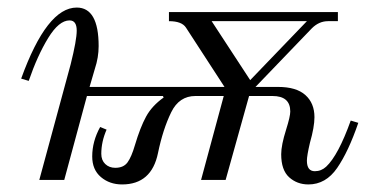

<svg xmlns="http://www.w3.org/2000/svg" viewBox="-20 -476 994 508"><path d="M540 -420 642 -264 792 -420ZM36 -268Q104 -456 183 -456Q241 -456 241 -354Q241 -324 231 -294L217 -246H574L472 -403Q461 -420 427 -420V-444H874V-420H848Q824 -420 805 -401L656 -246H716Q764 -246 788 -224.5Q812 -203 812 -166Q812 -140 800 -98Q792 -64 792 -51Q792 -23 813 -23Q830 -23 843 -35Q875 -65 908 -157L928 -151Q902 -75 872 -31.5Q842 12 796 12Q766 12 745 -7Q724 -26 724 -68Q724 -92 737 -133Q748 -168 748 -181Q748 -222 701 -222H639L577 0H512L572 -222H497Q454 -222 433 -179Q411 -134 398 -71Q381 12 303 12Q270 12 247 -7.5Q224 -27 224 -62Q224 -102 245 -140L262 -133Q248 -101 248 -69Q248 -52 258.5 -42Q269 -32 285 -32Q307 -32 317.5 -46.5Q328 -61 337 -92Q351 -139 366.5 -167.5Q382 -196 413 -218L411 -222H210L150 0H84L167 -306Q183 -370 183 -395Q183 -422 164 -422Q136 -422 107.5 -375.5Q79 -329 56 -262Z"/></svg>

Font: Old Standard TT
Style: Italic
Weight: 400
Italic angle: -15.2°
Designer: Alexey Kryukov <alexios@thessalonica.org.ru>
Version: Version 2.2